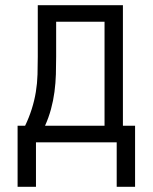

<svg xmlns="http://www.w3.org/2000/svg" viewBox="-20 -550 590 742"><path d="M48 172V-64H77Q92 -95 102.5 -128Q113 -161 118.5 -194.5Q124 -228 125 -262.5Q126 -297 126 -331V-530H455V-64H502V172H431V0H119V172ZM154 -64H384V-466H197V-331Q197 -297 196 -263Q195 -229 190.5 -195Q186 -161 177 -128Q168 -95 154 -64Z"/></svg>

Font: Lode Term
Style: Regular
Weight: 400
Monospace: yes
Designer: Belleve Invis
Foundry: Belleve Invis
Version: Version 29.2.0